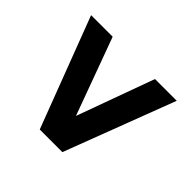

<svg xmlns="http://www.w3.org/2000/svg" viewBox="-124 -740 780 780"><g transform="rotate(-45 265.5 -350.0)"><path d="M484 -472 151 -350 484 -229V-104L8 -285V-415L484 -596Z"/></g></svg>

Font: Montserrat GRBold
Style: Regular
Weight: 700
Designer: Julieta Ulanovsky
Foundry: Julieta Ulanovsky
Version: Version 1.00 May 29, 2023, initial release